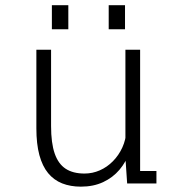

<svg xmlns="http://www.w3.org/2000/svg" viewBox="-20 -686 690 718"><path d="M282.5 12Q243.5 12 212.5 -0.2Q181.5 -12.5 160 -38.5Q138.5 -64.5 127.2 -106.2Q116 -148 116 -206V-500H171V-214.5Q171 -151 184.5 -112Q198 -73 225.5 -55Q253 -37 296 -37Q326 -37 353.2 -49Q380.5 -61 402.2 -83Q424 -105 437.5 -134.5Q451 -164 452.5 -198L477.5 -195Q477.5 -155 464.5 -117.8Q451.5 -80.5 426.8 -51.2Q402 -22 365.8 -5Q329.5 12 282.5 12ZM455.5 0 449 -96V-500H504V-29L487.5 -46.5H565V0ZM174 -666.5H235.5V-576.5H174ZM386.5 -666.5H447.5V-576.5H386.5Z"/></svg>

Font: Trispace Thin ExtraLight
Style: Regular
Weight: 250
Version: Version 1.210